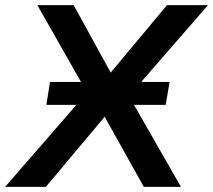

<svg xmlns="http://www.w3.org/2000/svg" viewBox="-61 -725 827 745"><path d="M-41 0 296 -388V-332L84 -705H225L378 -426H354L587 -705H746L419 -329V-388L641 0H497L334 -292H362L117 0ZM119 -318 133 -407H597L582 -318Z"/></svg>

Font: Nunito Sans 11pt
Style: Bold Italic
Weight: 700
Italic angle: -9°
Version: Version 3.101;gftools[0.9.27]